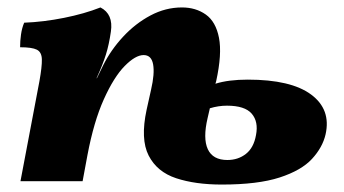

<svg xmlns="http://www.w3.org/2000/svg" viewBox="-20 -487 925 516"><path d="M35 0 86 -269Q93 -308 92.5 -327.5Q92 -347 79 -353.5Q66 -360 34 -360Q34 -377 36.5 -394.5Q39 -412 45 -426Q97 -428 152 -439Q207 -450 250 -467Q285 -449 278 -402Q273 -367 264.5 -340Q256 -313 240 -278V-276L257 -311Q278 -353 311 -388.5Q344 -424 384.5 -445.5Q425 -467 469 -467Q506 -467 533 -448Q560 -429 568.5 -385.5Q577 -342 561 -269L559 -262Q594 -273 646 -273Q762 -273 816 -233Q870 -193 855 -126Q847 -91 818.5 -60Q790 -29 731.5 -10Q673 9 576 9Q505 9 453.5 -8Q402 -25 379.5 -69Q357 -113 374 -192L386 -246Q396 -289 391.5 -314Q387 -339 366 -339Q344 -339 315 -309.5Q286 -280 259 -220Q232 -160 215 -70L202 0ZM538 -170Q525 -115 538.5 -86Q552 -57 591 -57Q620 -57 641 -73.5Q662 -90 668 -124Q675 -160 656.5 -181.5Q638 -203 590 -203Q567 -203 544 -196Z"/></svg>

Font: Vollkorn ExtraBold
Style: Italic
Weight: 800
Italic angle: -11°
Designer: Friedrich Althausen
Foundry: Friedrich Althausen
Version: Version 5.000; ttfautohint (v1.8.3)